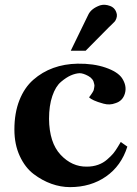

<svg xmlns="http://www.w3.org/2000/svg" viewBox="-20 -749 560 787"><path d="M459 -690Q460 -682 457 -673.5Q454 -665 450 -660.5Q446 -656 437 -647.5Q428 -639 425 -636L331 -541H270L342 -689Q354 -714 390 -727Q409 -733 431.5 -724.5Q454 -716 459 -690ZM502 -148Q477 -69 414.5 -25.5Q352 18 267 18Q229 18 191 4.5Q153 -9 118 -35.5Q83 -62 61 -109.5Q39 -157 39 -218Q39 -286 59.5 -338Q80 -390 116.5 -422Q153 -454 198.5 -470.5Q244 -487 298 -488Q363 -489 412.5 -472Q462 -455 480 -429Q501 -397 492 -366Q483 -335 453 -326Q430 -317 404.5 -324Q379 -331 365 -337.5Q351 -344 345 -350Q346 -351 349.5 -356Q353 -361 354.5 -363Q356 -365 360 -371.5Q364 -378 364.5 -381.5Q365 -385 366.5 -392.5Q368 -400 366 -405Q363 -426 342 -437.5Q321 -449 306 -449Q289 -448 270.5 -440Q252 -432 230 -413.5Q208 -395 194.5 -355.5Q181 -316 181 -262Q182 -164 228.5 -114.5Q275 -65 336 -66Q361 -66 382 -73.5Q403 -81 419 -95Q435 -109 443.5 -119Q452 -129 463 -147Q474 -165 475 -167Z"/></svg>

Font: GFS Artemisia
Style: Bold
Weight: 700
Designer: Designed by Takis Katsoulidis.
Foundry: Designed by Takis Katsoulidis.
Version: Version 1.0